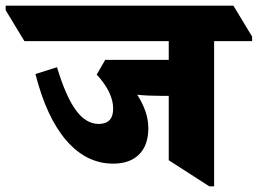

<svg xmlns="http://www.w3.org/2000/svg" viewBox="-94 -647 909 677"><path d="M305 -70Q211 -70 140.5 -151Q70 -232 31 -386L107 -410Q138 -307 173.5 -258.5Q209 -210 254 -210Q305 -210 305 -264Q305 -321 247 -384L277 -436H501V-502H-8L-74 -611V-627H729L795 -518V-502H661V10H644L501 -82V-309H476Q452 -309 430 -310Q408 -311 390 -313Q409 -283 419 -254Q429 -225 429 -195Q429 -135 396.5 -102.5Q364 -70 305 -70Z"/></svg>

Font: Noto Serif Devanagari Black
Style: Regular
Weight: 900
Designer: Universal Thirst, Indian Type Foundry and the Monotype Design Team
Foundry: Monotype Imaging Inc.
Version: Version 2.004; ttfautohint (v1.8.4.7-5d5b)